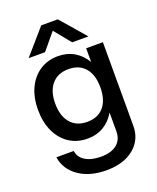

<svg xmlns="http://www.w3.org/2000/svg" viewBox="-164 -808 899 1100"><g transform="rotate(-20 286.0 -258.0)"><path d="M223.5 -711.5H324.5L456 -559.5H357L275 -660L191.5 -559.5H91.5ZM522.5 -500V10.5Q522.5 66.5 494 108.5Q465.5 150.5 414 173.8Q362.5 197 293.5 197Q191 197 124.5 150.8Q58 104.5 46.5 28.5H152.5Q157.5 68 193.8 90.5Q230 113 290 113Q351.5 113 386 85Q420.5 57 420.5 6V-108Q394 -62 351 -36.2Q308 -10.5 253 -10.5Q189 -10.5 141.2 -42Q93.5 -73.5 67 -130.2Q40.5 -187 40.5 -262.5Q40.5 -337.5 67 -393.8Q93.5 -450 141.2 -481.5Q189 -513 253 -513Q308 -513 351 -487.5Q394 -462 420.5 -416V-500ZM145.5 -262.5Q145.5 -186.5 182 -144Q218.5 -101.5 283.5 -101.5Q349 -101.5 384.8 -144Q420.5 -186.5 420.5 -262.5Q420.5 -338.5 384.8 -380.5Q349 -422.5 283.5 -422.5Q218.5 -422.5 182 -380.5Q145.5 -338.5 145.5 -262.5Z"/></g></svg>

Font: Overused Grotesk Medium
Style: Regular
Weight: 525
Version: Version 0.004